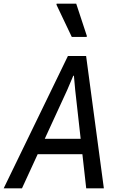

<svg xmlns="http://www.w3.org/2000/svg" viewBox="-37 -1019 657 1039"><path d="M-17 0 330.5 -716H429L525 0H429.5L370 -531.5L363 -609H359.5L326.5 -531.5L82 0ZM113.5 -184.5 154 -268H447L459 -184.5ZM351.5 -819 268.5 -993.5 269.5 -999H375.5L433 -824.5L432 -819Z"/></svg>

Font: Google Sans Code
Style: Italic
Weight: 400
Italic angle: -10°
Monospace: yes
Designer: Google Sans Code Authors
Foundry: Google LLC
Version: Version 6.000